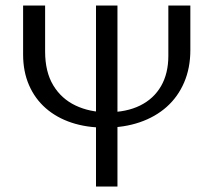

<svg xmlns="http://www.w3.org/2000/svg" viewBox="-20 -678 775 698"><path d="M362 -214Q295 -214 240.5 -232Q186 -250 146.5 -284.5Q107 -319 85.5 -368.5Q64 -418 64 -480V-658H144V-491Q144 -417 173.5 -368Q203 -319 254.5 -294.5Q306 -270 371 -270Q440 -270 489.5 -294.5Q539 -319 565.5 -365Q592 -411 592 -475V-658H672V-496Q672 -431 649.5 -378.5Q627 -326 586 -289.5Q545 -253 488 -233.5Q431 -214 362 -214ZM329 0V-658H407V0Z"/></svg>

Font: Ysabeau Office Medium
Style: Regular
Weight: 500
Designer: Christian Thalmann (Catharsis Fonts)
Version: Version 2.001;gftools[0.9.30]; featfreeze: tnum,lnum,ss02